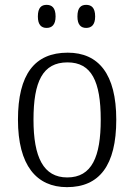

<svg xmlns="http://www.w3.org/2000/svg" viewBox="-20 -761 553 791"><path d="M335 -646C356 -646 372 -658 372 -693C372 -730 356 -741 335 -741C314 -741 299 -730 299 -693C299 -658 314 -646 335 -646ZM172 -646C193 -646 209 -658 209 -693C209 -730 193 -741 172 -741C151 -741 136 -730 136 -693C136 -658 151 -646 172 -646ZM256 10C389 10 459 -79 459 -268C459 -456 386 -544 259 -544C123 -544 54 -455 54 -268C54 -80 130 10 256 10ZM257 -30C159 -30 118 -113 118 -268C118 -425 156 -504 258 -504C357 -504 395 -426 395 -268C395 -116 359 -30 257 -30Z"/></svg>

Font: Noto Serif Georgian SemiCondensed Light
Style: Regular
Weight: 300
Width: 4
Designer: Monotype Design Team, Akaki Razmadze
Foundry: Google LLC
Version: Version 2.003